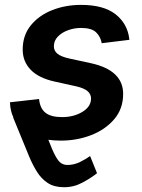

<svg xmlns="http://www.w3.org/2000/svg" viewBox="-20 -573 590 797"><path d="M232.9 10.7Q205.6 10.7 180.7 7.3Q197.8 51.8 210 74.2Q222.2 96.7 233.6 104.2Q245.1 111.8 260.3 111.8Q286.6 111.8 311.8 99.6Q336.9 87.4 354 74.7L382.8 146Q358.4 165.5 322 185.1Q285.6 204.6 245.1 204.1Q205.1 204.1 178.5 186.8Q151.9 169.4 133.5 140.1Q115.2 110.8 100.6 75.7L34.7 -85L35.6 -85.4Q22.5 -113.3 21.5 -146.5V-148.4L142.1 -162.1Q146 -123 168.7 -105Q191.4 -86.9 237.8 -86.9Q286.1 -86.9 322 -108.6Q357.9 -130.4 357.9 -164.1Q357.9 -182.1 343.5 -194.6Q329.1 -207 297.4 -214.4L207 -234.4Q140.6 -249 107.4 -283.4Q74.2 -317.9 74.2 -367.2Q74.2 -426.3 107.9 -467.8Q141.6 -509.3 196.8 -531Q252 -552.7 316.4 -552.7Q410.2 -552.7 459.7 -513.7Q509.3 -474.6 516.6 -411.6Q516.6 -410.6 516.8 -409.7Q517.1 -408.7 517.1 -407.7L402.3 -393.6Q397.5 -420.9 378.7 -439Q359.9 -457 316.4 -457Q288.1 -457 262.2 -447.5Q236.3 -438 220 -420.9Q203.6 -403.8 203.6 -380.9Q203.6 -362.3 218.3 -350.1Q232.9 -337.9 267.6 -330.1L357.9 -310.5Q491.2 -281.2 491.2 -183.1Q491.2 -121.6 454.1 -78.1Q417 -34.7 358.2 -12Q299.3 10.7 232.9 10.7Z"/></svg>

Font: Inter Semi Bold
Style: Italic
Weight: 600
Italic angle: -9.39999°
Designer: Rasmus Andersson
Foundry: rsms
Version: Version 4.000;git-3c8e0fc